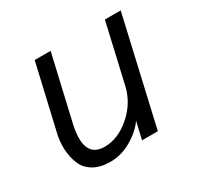

<svg xmlns="http://www.w3.org/2000/svg" viewBox="-115 -619 778 760"><g transform="rotate(-30 273.5 -238.5)"><path d="M186.5 11.2Q141.6 11.2 111.1 -6.3Q80.6 -23.9 67.9 -53.5Q55.2 -83 52.7 -121.6Q50.3 -160.2 61.5 -202.6L127.4 -487.8H200.2L131.8 -191.4Q101.1 -51.8 196.3 -51.8Q257.8 -51.8 314 -100.6Q370.1 -149.4 386.2 -217.8L448.2 -487.8H520.5L408.7 0H336.4L355 -79.6Q330.6 -43.9 283.9 -16.4Q237.3 11.2 186.5 11.2Z"/></g></svg>

Font: HK Grotesk Italic
Style: Regular
Weight: 400
Italic angle: -13°
Designer: Alfredo Marco Pradil and Stefan Peev
Foundry: Hanken Design Co.
Version: Version 1.000;PS 001.000;hotconv 1.0.88;makeotf.lib2.5.64775